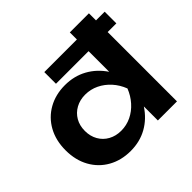

<svg xmlns="http://www.w3.org/2000/svg" viewBox="-187 -971 1187 1187"><g transform="rotate(-45 406.5 -377.5)"><path d="M318 15Q236 15 172 -21Q108 -57 72 -122Q36 -187 36 -273Q36 -359 72 -424Q108 -489 172 -525Q236 -561 318 -561Q398 -561 462.5 -525.5Q527 -490 570 -425.5Q613 -361 628 -273Q612 -187 569.5 -122Q527 -57 463 -21Q399 15 318 15ZM365 -115Q412 -115 453.5 -135Q495 -155 527 -191Q559 -227 577 -273Q559 -320 527 -355.5Q495 -391 453.5 -411Q412 -431 365 -431Q319 -431 282.5 -411Q246 -391 225.5 -355.5Q205 -320 205 -273Q205 -227 225.5 -191Q246 -155 282.5 -135Q319 -115 365 -115ZM570 0V-161L593 -208V-332L570 -376V-770H737V0ZM285 -606V-708H813V-606Z"/></g></svg>

Font: Unbounded Medium
Style: Regular
Weight: 500
Designer: Luke Prowse, Jean-Baptiste Morizot, Fátima Lázaro, Florian Runge
Foundry: NaN
Version: Version 1.700